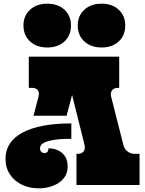

<svg xmlns="http://www.w3.org/2000/svg" viewBox="-20 -1009 791 1047"><path d="M630 -700V-530H624Q602 -530 591.5 -517Q581 -504 586 -482L653 -218Q658 -196 675.5 -183Q693 -170 715 -170H741V0H397V-170H403Q426 -170 436 -183.5Q446 -197 441 -219L373 -491L343 -378H163L190 -482Q196 -504 186 -517Q176 -530 153 -530H137V-700ZM191 18Q141 18 100 -1.5Q59 -21 34.5 -57.5Q10 -94 10 -143Q10 -236 103 -286Q196 -336 369 -336V-252Q308 -252 273 -246Q238 -240 222 -231.5Q206 -223 202 -214.5Q198 -206 198 -201Q198 -188 205.5 -181Q213 -174 223 -174Q231 -174 237.5 -179.5Q244 -185 244 -200Q290 -200 319.5 -174Q349 -148 349 -101Q349 -62 326.5 -35.5Q304 -9 268 4.5Q232 18 191 18ZM108 -870Q108 -923 144 -956Q180 -989 238 -989Q296 -989 331.5 -956Q367 -923 367 -870Q367 -816 331.5 -783Q296 -750 238 -750Q180 -750 144 -783Q108 -816 108 -870ZM404 -870Q404 -923 440 -956Q476 -989 534 -989Q592 -989 627.5 -956Q663 -923 663 -870Q663 -816 627.5 -783Q592 -750 534 -750Q476 -750 440 -783Q404 -816 404 -870Z"/></svg>

Font: Exile
Style: Regular
Weight: 400
Designer: Bartłomiej Rózga @rozgatype
Version: Version 1.000; ttfautohint (v1.8.4.7-5d5b)